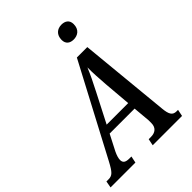

<svg xmlns="http://www.w3.org/2000/svg" viewBox="-302 -1055 1185 1185"><g transform="rotate(-45 290.5 -462.5)"><path d="M440 -806C473 -806 507 -824 507 -874C507 -910 482 -925 451 -925C414 -925 385 -902 385 -857C385 -822 408 -806 440 -806ZM-45 0H172L181 -44H163C131 -44 116 -54 116 -78C116 -92 121 -111 133 -136L186 -239H404L414 -127C414 -121 414 -110 414 -103C414 -63 389 -44 352 -44H332L323 0H579L588 -44H575C541 -44 529 -66 524 -117L466 -714H375L62 -122C28 -58 14 -44 -19 -44H-37ZM308 -478C340 -540 358 -577 378 -625C377 -577 381 -528 385 -469L400 -291H212Z"/></g></svg>

Font: Noto Serif Condensed Medium
Style: Italic
Weight: 500
Width: 3
Italic angle: -12°
Designer: Monotype Design Team
Foundry: Monotype Imaging Inc.
Version: Version 2.013